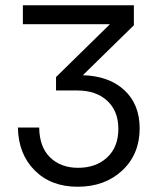

<svg xmlns="http://www.w3.org/2000/svg" viewBox="-20 -700 600 730"><path d="M67 -608V-680H489V-604L295 -414Q395 -411 453 -357Q511 -303 511 -212Q511 -114 445 -52Q379 10 275 10Q174 10 112 -52Q50 -114 48 -215H129Q130 -141 170.5 -101.5Q211 -62 277 -62Q345 -62 387.5 -101.5Q430 -141 430 -210Q430 -278 387.5 -317Q345 -356 274 -356H193V-407L398 -608Z"/></svg>

Font: TASA Orbiter Display
Style: Regular
Weight: 400
Designer: Weizhong Zhang
Version: Version 1.000;Glyphs 3.1.2 (3151)